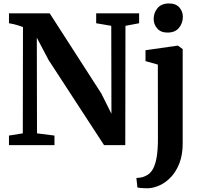

<svg xmlns="http://www.w3.org/2000/svg" viewBox="-20 -818 1134 1082"><path d="M30.5 0V-54L108.5 -66.5L109.5 -665.5Q98 -670 84.5 -674.2Q71 -678.5 57.5 -681.8Q44 -685 30.5 -687V-743H260L551 -291L608 -177L607 -672.5L522 -687V-743H764V-687L687 -672.5L686 0H566.5L254 -479.5L187.5 -605.5L188.5 -66.5L287 -54V0ZM814.5 243Q803.5 243 791 242.5Q778.5 242 768.5 241Q758.5 240 754.5 238.5L748.5 185Q755.5 185 770.2 183Q785 181 800.5 173.5Q826.5 162 841.5 135Q856.5 108 863.2 65.8Q870 23.5 870 -33L869.5 -454L800 -473.5V-535L978.5 -560.5H983L1009.5 -541.5V-9Q1009.5 53 991.8 100Q974 147 945 178.2Q916 209.5 881.8 225.5Q847.5 241.5 814.5 243ZM923.5 -634.5Q885.5 -634.5 865.8 -657.8Q846 -681 846 -711Q846 -746.5 868 -772.5Q890 -798.5 932.5 -798.5H933.5Q971 -798.5 990.8 -776Q1010.5 -753.5 1010.5 -723.5Q1010.5 -688 988.8 -661.2Q967 -634.5 924.5 -634.5Z"/></svg>

Font: Merriweather 36pt
Style: Bold
Weight: 700
Designer: Eben Sorkin
Foundry: Eben Sorkin
Version: Version 2.100